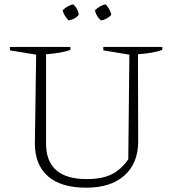

<svg xmlns="http://www.w3.org/2000/svg" viewBox="-20 -863 803 892"><path d="M380 9Q264 9 203 -44Q142 -97 142 -197L148 -609L26 -629V-645H307V-631Q266 -616 194 -611V-196Q194 -31 383 -31Q453 -31 497.5 -52.5Q542 -74 576 -123L581 -609L460 -629V-645H734V-631Q692 -616 621 -611L622 -207Q622 -105 558.5 -48Q495 9 380 9ZM320 -843Q343 -822 346 -794Q338 -784 325.5 -777Q313 -770 299 -768Q290 -777 282 -789.5Q274 -802 271 -815Q281 -825 293.5 -832.5Q306 -840 320 -843ZM471 -843Q480 -833 487.5 -820Q495 -807 497 -794Q488 -784 475.5 -777Q463 -770 449 -768Q428 -786 421 -815Q431 -825 443.5 -832.5Q456 -840 471 -843Z"/></svg>

Font: Piazzolla ExtraLight
Style: Regular
Weight: 200
Designer: Juan Pablo del Peral
Foundry: Huerta Tipografica
Version: Version 1.330